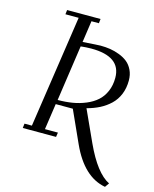

<svg xmlns="http://www.w3.org/2000/svg" viewBox="-131 -789 862 1075"><g transform="rotate(15 300.0 -251.5)"><path d="M53.2 0 56.2 -25.9H99.1L195.8 -676.8H119.1L122.1 -702.1H315.9L313 -676.8H270L252 -551.8Q340.8 -558.1 355 -558.1Q383.8 -558.1 410.6 -554Q437.5 -549.8 465.1 -539.3Q492.7 -528.8 512.7 -512.7Q532.7 -496.6 545.4 -470.2Q558.1 -443.8 558.1 -410.2Q558.1 -366.2 543.5 -330.3Q528.8 -294.4 502.2 -269Q475.6 -243.7 442.6 -226.8Q409.7 -210 369.1 -199.2L452.1 -17.1Q522.9 136.7 600.1 174.8L583 199.2Q455.6 176.3 378.9 6.8L295.9 -176.8H196.8L174.8 -25.9H250L246.1 0ZM201.2 -202.1Q246.6 -202.1 286.4 -208.7Q326.2 -215.3 362.5 -230.5Q398.9 -245.6 424.8 -268.6Q450.7 -291.5 465.8 -326.4Q481 -361.3 481 -404.8Q481 -528.8 309.1 -528.8Q293.9 -528.8 278.6 -527.8Q263.2 -526.9 255.9 -525.9L248 -524.9Z"/></g></svg>

Font: Dehuti
Style: Italic
Weight: 400
Version: Version 1.2